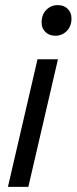

<svg xmlns="http://www.w3.org/2000/svg" viewBox="-20 -732 300 752"><path d="M207 -500 91 0H11L127 -500ZM197 -592Q173 -592 158 -606.5Q143 -621 143 -644Q143 -675 161.5 -693.5Q180 -712 206 -712Q230 -712 245 -697.5Q260 -683 260 -660Q260 -629 241.5 -610.5Q223 -592 197 -592Z"/></svg>

Font: Prodigy Sans
Style: Italic
Weight: 400
Italic angle: -13°
Designer: Wei Huang
Foundry: Wei Huang
Version: Version 1.003; ttfautohint (v1.8.3)